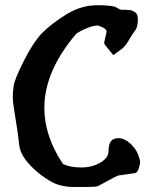

<svg xmlns="http://www.w3.org/2000/svg" viewBox="-20 -697 593 742"><path d="M484.9 -657.7Q484.9 -657.7 489.7 -656.2Q494.6 -655.3 504.4 -647.9Q512.7 -641.6 512.7 -620.6Q512.7 -617.7 512.7 -614.3V-613.8Q510.7 -589.4 502 -578.9Q493.2 -568.4 477.5 -541Q461.9 -513.7 443.8 -502.9L418 -483.9L385.3 -523.9L384.3 -525.4Q382.8 -529.3 382.8 -533.7L392.1 -574.7Q392.1 -583.5 377 -591.1Q361.8 -598.6 354.5 -598.6L337.4 -595.7Q305.2 -585.9 275.9 -567.9Q151.4 -422.9 151.4 -279.8Q151.4 -171.4 223.1 -63.5Q251 -49.8 293.7 -49.8Q336.4 -49.8 367.9 -68.6Q399.4 -87.4 399.4 -112.5Q399.4 -137.7 408.2 -150.4Q417 -163.1 438.5 -163.1Q460 -163.1 481.9 -143.6Q503.9 -124 512.7 -102.1Q521.5 -80.1 521.5 -70.8Q521.5 -61.5 516.1 -45.4Q510.7 -29.3 501 -27.8Q468.8 -23.4 436.5 -18.6Q428.7 -16.1 359.9 21.5Q353 25.4 321 25.4Q289.1 25.4 261.2 25.4Q233.4 25.4 205.6 17.1Q177.7 8.8 136.2 -22.5Q60.1 -83 54.4 -135.3Q48.8 -187.5 39.1 -244.1Q29.3 -300.8 29.3 -321.3Q29.3 -341.8 33.2 -366.9Q37.1 -392.1 71.8 -461.2Q106.4 -530.3 141.6 -568.4Q179.7 -606.4 236.8 -641.6Q293.9 -676.8 355.2 -676.8Q416.5 -676.8 429.9 -668Q443.4 -659.2 450.2 -659.2H463.9Z"/></svg>

Font: Drukaatie burti
Style: Demi
Weight: 600
Version: Version 0.14